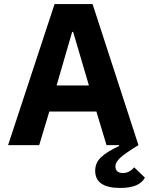

<svg xmlns="http://www.w3.org/2000/svg" viewBox="-20 -718 737 950"><path d="M20 0 250 -698H438L665 0Q595 43 573 64.5Q551 86 551 105Q551 138 589 138Q620 138 644 110L697 161Q670 212 575 212Q451 212 451 127Q451 87 480.5 59.5Q510 32 570 4L569 0H507L457 -166H224L174 0ZM420 -295 342 -560H337L260 -295Z"/></svg>

Font: Aneliza
Style: Bold
Weight: 700
Designer: Mike Abbink, Paul van der Laan, Pieter van Rosmalen
Foundry: Bold Monday
Version: Version 3.0